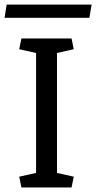

<svg xmlns="http://www.w3.org/2000/svg" viewBox="-50 -831 426 851"><path d="M109.9 -596.2 35.2 -612.8 44.9 -660.6H267.1L276.9 -612.8L202.6 -596.2V-64.5L276.9 -47.9L267.1 0H44.9L35.2 -47.9L109.9 -64.5ZM-20.5 -810.5H356L346.2 -752H-29.8Z"/></svg>

Font: Noticia Text
Style: Regular
Weight: 400
Designer: JM Sole
Foundry: JM Sole
Version: Version 1.003